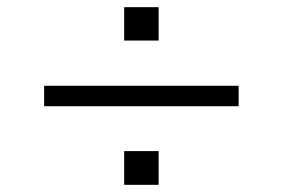

<svg xmlns="http://www.w3.org/2000/svg" viewBox="-20 -552 788 535"><path d="M103 -256V-313H645V-256ZM326 -37V-131H422V-37ZM326 -439V-532H422V-439Z"/></svg>

Font: Nunito Sans 7pt Expanded Light
Style: Regular
Weight: 300
Width: 7
Designer: Vernon Adams
Foundry: Vernon Adams
Version: Version 3.101;gftools[0.9.27]